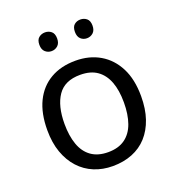

<svg xmlns="http://www.w3.org/2000/svg" viewBox="-134 -837 873 954"><g transform="rotate(-20 302.5 -360.0)"><path d="M551 -269Q551 -202 533.5 -150.5Q516 -99 483.5 -63Q451 -27 404.5 -8.5Q358 10 301 10Q248 10 203 -8.5Q158 -27 125 -63Q92 -99 73.5 -150.5Q55 -202 55 -269Q55 -358 85 -419.5Q115 -481 171 -513.5Q227 -546 304 -546Q377 -546 432.5 -513.5Q488 -481 519.5 -419.5Q551 -358 551 -269ZM146 -269Q146 -206 162.5 -159.5Q179 -113 214 -88Q249 -63 303 -63Q357 -63 392 -88Q427 -113 443.5 -159.5Q460 -206 460 -269Q460 -333 443 -378Q426 -423 391.5 -447.5Q357 -472 302 -472Q220 -472 183 -418Q146 -364 146 -269ZM163 -681Q163 -707 177 -718.5Q191 -730 210 -730Q229 -730 243 -718.5Q257 -707 257 -681Q257 -656 243 -643.5Q229 -631 210 -631Q191 -631 177 -643.5Q163 -656 163 -681ZM351 -681Q351 -707 364.5 -718.5Q378 -730 397 -730Q416 -730 430 -718.5Q444 -707 444 -681Q444 -656 430 -643.5Q416 -631 397 -631Q378 -631 364.5 -643.5Q351 -656 351 -681Z"/></g></svg>

Font: Noto Sans Gujarati
Style: Regular
Weight: 400
Designer: Jelle Bosma - Monotype Design Team, Universal Thirst
Foundry: Monotype Imaging Inc.
Version: Version 2.102